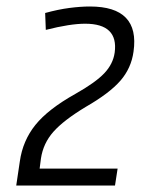

<svg xmlns="http://www.w3.org/2000/svg" viewBox="-20 -872 433 591"><path d="M41 -375Q50 -439 89 -487.5Q128 -536 212 -583Q274 -618 301 -646.5Q328 -675 333 -710Q345 -799 242 -799Q196 -799 121 -780L119 -832Q159 -843 193.5 -847.5Q228 -852 257 -852Q411 -852 391 -713Q384 -662 350.5 -623.5Q317 -585 244 -543Q176 -502 144.5 -466.5Q113 -431 106 -384L102 -353H342L334 -301H30Z"/></svg>

Font: Plata Sans Light
Style: Italic
Weight: 300
Italic angle: -8°
Designer: Pablo Impallari, Andres Torresi, & Cristiano Sobral
Foundry: Pablo Impallari, Andres Torresi, & Cristiano Sobral
Version: Version 1.00;December 28, 2019;FontCreator 12.0.0.2547 64-bi